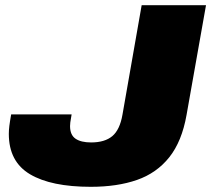

<svg xmlns="http://www.w3.org/2000/svg" viewBox="-20 -708 814 740"><path d="M330 12Q177 12 95.5 -36.5Q14 -85 14 -192Q14 -206 16 -222.5Q18 -239 23 -267H256Q252 -245 251 -236.5Q250 -228 250 -222Q250 -188 271 -173.5Q292 -159 331 -159Q384 -159 413 -183.5Q442 -208 452 -266L526 -688H774L699 -265Q681 -163 632.5 -102Q584 -41 508 -14.5Q432 12 330 12Z"/></svg>

Font: Archivo Expanded Black
Style: Italic
Weight: 900
Width: 7
Italic angle: -10°
Designer: Hector Gatti
Foundry: Omnibus-Type
Version: Version 2.001